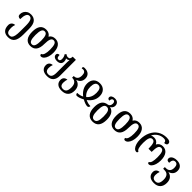

<svg xmlns="http://www.w3.org/2000/svg" viewBox="424 -2592 4663 4663"><g transform="rotate(45 2755.5 -260.0)"><path d="M29 29Q29 -21 60 -54.5Q91 -88 148 -92Q126 -41 126 30Q126 113 151 150.5Q176 188 229 188Q270 188 294.5 163Q319 138 331 80.5Q343 23 343 -77V-265Q343 -386 316.5 -440.5Q290 -495 238 -495Q186 -495 160 -439.5Q134 -384 133 -278Q43 -278 43 -356Q43 -408 67 -451.5Q91 -495 136 -521Q181 -547 242 -547Q342 -547 397.5 -480.5Q453 -414 453 -264V-73Q453 93 399.5 167.5Q346 242 232 242Q131 242 80 187Q29 132 29 29Z M555 -269Q555 -547 765 -547Q817 -547 856.5 -526Q896 -505 921 -464Q968 -547 1076 -547Q1174 -547 1228 -476Q1282 -405 1282 -268Q1282 -191 1262 -128Q1242 -65 1207 -28.5Q1172 8 1130 8Q1090 8 1090 -41Q1131 -52 1151 -111Q1171 -170 1171 -269Q1171 -379 1149 -435Q1127 -491 1073 -491Q1021 -491 998 -436Q975 -381 975 -269Q975 10 764 10Q664 10 609.5 -61Q555 -132 555 -269ZM864 -269Q864 -381 841 -436Q818 -491 765 -491Q711 -491 689 -436.5Q667 -382 667 -269Q667 -156 689.5 -100.5Q712 -45 766 -45Q820 -45 842 -101.5Q864 -158 864 -269Z M1363 70Q1363 20 1394 -13Q1425 -46 1482 -50Q1460 1 1460 69Q1460 130 1487 159Q1514 188 1569 188Q1626 188 1652.5 146Q1679 104 1679 16V-345Q1679 -384 1684 -420H1679Q1652 -392 1609 -392Q1598 -392 1592 -394Q1619 -357 1619 -309Q1619 -251 1584.5 -220Q1550 -189 1484 -189Q1423 -189 1388 -215Q1353 -241 1353 -283Q1353 -309 1371.5 -324.5Q1390 -340 1425 -340Q1425 -290 1438.5 -265Q1452 -240 1484 -240Q1538 -240 1538 -312Q1538 -349 1528.5 -379.5Q1519 -410 1499 -440L1535 -474Q1543 -460 1564 -451Q1585 -442 1606 -442Q1647 -442 1662.5 -463.5Q1678 -485 1680 -536H1789V11Q1789 121 1734.5 181Q1680 241 1572 241Q1469 241 1416 196Q1363 151 1363 70Z M1867 71Q1867 20 1898 -12.5Q1929 -45 1986 -49Q1975 -27 1969 5Q1963 37 1963 72Q1963 188 2067 188Q2128 188 2157.5 146Q2187 104 2187 14Q2187 -76 2148.5 -120Q2110 -164 2043 -164H2030V-222H2043Q2095 -222 2130 -258.5Q2165 -295 2165 -373Q2165 -433 2143 -464Q2121 -495 2077 -495Q2051 -495 2037 -487Q2030 -503 2030 -517Q2030 -547 2084 -547Q2174 -547 2224 -502Q2274 -457 2274 -376Q2274 -308 2238.5 -262.5Q2203 -217 2141 -199V-196Q2213 -183 2255.5 -129.5Q2298 -76 2298 15Q2298 122 2239.5 181.5Q2181 241 2070 241Q1971 241 1919 195.5Q1867 150 1867 71Z M2378 9Q2425 9 2464.5 -0.5Q2504 -10 2544 -31Q2471 -86 2429 -159.5Q2387 -233 2387 -322Q2387 -425 2445 -486Q2503 -547 2607 -547Q2707 -547 2765 -485Q2823 -423 2823 -320Q2823 -232 2780.5 -158Q2738 -84 2664 -32Q2709 -10 2748 -0.5Q2787 9 2833 9Q2833 33 2819.5 50.5Q2806 68 2780 68Q2747 68 2701 52Q2655 36 2605 7Q2553 36 2505.5 52Q2458 68 2422 68Q2402 68 2390 50.5Q2378 33 2378 9ZM2711 -322Q2711 -402 2685.5 -446.5Q2660 -491 2605 -491Q2550 -491 2524.5 -446.5Q2499 -402 2499 -323Q2499 -163 2605 -74Q2711 -161 2711 -322Z M2914 -39Q2914 -168 2961 -236Q3008 -304 3103 -315Q3138 -319 3157.5 -347.5Q3177 -376 3177 -417Q3177 -453 3163 -473Q3149 -493 3123 -493Q3095 -493 3081 -473.5Q3067 -454 3062 -410Q3033 -411 3017 -425Q3001 -439 3001 -463Q3001 -500 3035.5 -522.5Q3070 -545 3123 -545Q3186 -545 3221 -513Q3256 -481 3256 -423Q3256 -387 3236 -356Q3216 -325 3183 -312Q3264 -297 3307 -228Q3350 -159 3350 -39Q3350 240 3131 240Q3027 240 2970.5 169.5Q2914 99 2914 -39ZM3238 -39Q3238 -153 3213.5 -207Q3189 -261 3131 -261Q3074 -261 3050 -206.5Q3026 -152 3026 -39Q3026 74 3051 129.5Q3076 185 3132 185Q3189 185 3213.5 130Q3238 75 3238 -39Z M3440 -269Q3440 -547 3650 -547Q3702 -547 3741.5 -526Q3781 -505 3806 -464Q3853 -547 3961 -547Q4059 -547 4113 -476Q4167 -405 4167 -268Q4167 -191 4147 -128Q4127 -65 4092 -28.5Q4057 8 4015 8Q3975 8 3975 -41Q4016 -52 4036 -111Q4056 -170 4056 -269Q4056 -379 4034 -435Q4012 -491 3958 -491Q3906 -491 3883 -436Q3860 -381 3860 -269Q3860 10 3649 10Q3549 10 3494.5 -61Q3440 -132 3440 -269ZM3749 -269Q3749 -381 3726 -436Q3703 -491 3650 -491Q3596 -491 3574 -436.5Q3552 -382 3552 -269Q3552 -156 3574.5 -100.5Q3597 -45 3651 -45Q3705 -45 3727 -101.5Q3749 -158 3749 -269Z M4257 -267Q4257 -413 4309.5 -525Q4362 -637 4459.5 -699.5Q4557 -762 4686 -762Q4751 -762 4784.5 -742Q4818 -722 4818 -685Q4818 -655 4796.5 -640.5Q4775 -626 4733 -624Q4731 -664 4710.5 -681.5Q4690 -699 4645 -699Q4559 -699 4488.5 -653Q4418 -607 4376 -524Q4393 -535 4418.5 -541Q4444 -547 4468 -547Q4568 -547 4616 -455Q4663 -547 4770 -547Q4869 -547 4922.5 -473.5Q4976 -400 4976 -266Q4976 -190 4957 -127Q4938 -64 4905 -28Q4872 8 4833 8Q4795 8 4795 -35Q4832 -49 4848 -108Q4864 -167 4864 -267Q4864 -379 4841.5 -435Q4819 -491 4767 -491Q4713 -491 4692 -435.5Q4671 -380 4671 -256H4562Q4562 -381 4541 -436Q4520 -491 4466 -491Q4413 -491 4391 -434Q4369 -377 4369 -267Q4369 -164 4385.5 -105.5Q4402 -47 4440 -34Q4440 8 4405 8Q4362 8 4328.5 -29Q4295 -66 4276 -129Q4257 -192 4257 -267Z M5035 71Q5035 20 5066 -12.5Q5097 -45 5154 -49Q5144 -26 5137.5 6Q5131 38 5131 72Q5131 131 5158 159.5Q5185 188 5239 188Q5298 188 5326.5 145.5Q5355 103 5355 14Q5355 -164 5201 -164H5158V-222H5202Q5261 -222 5297.5 -258Q5334 -294 5334 -373Q5334 -433 5311.5 -464.5Q5289 -496 5246 -496Q5158 -496 5158 -369Q5111 -369 5091 -384Q5071 -399 5071 -432Q5071 -464 5092.5 -490Q5114 -516 5154.5 -531.5Q5195 -547 5250 -547Q5342 -547 5392.5 -502.5Q5443 -458 5443 -376Q5443 -308 5406.5 -263Q5370 -218 5308 -199V-196Q5380 -184 5423 -130Q5466 -76 5466 15Q5466 122 5408 182Q5350 242 5242 242Q5141 242 5088 196.5Q5035 151 5035 71Z"/></g></svg>

Font: Noto Serif Georgian Medium Narrow
Style: Regular
Weight: 500
Width: 4
Designer: Monotype Design team
Foundry: Monotype Imaging Inc.
Version: Version 1.000